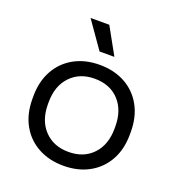

<svg xmlns="http://www.w3.org/2000/svg" viewBox="-130 -806 854 925"><g transform="rotate(20 297.0 -343.0)"><path d="M47 -238V-251Q47 -327 78.5 -384Q110 -441 166.5 -472Q223 -503 297 -503Q371 -503 427.5 -472Q484 -441 515.5 -384Q547 -327 547 -251V-238Q547 -161 515.5 -104.5Q484 -48 427.5 -17Q371 14 297 14Q223 14 166.5 -17Q110 -48 78.5 -104.5Q47 -161 47 -238ZM468 -240V-249Q468 -333 421.5 -382.5Q375 -432 297 -432Q220 -432 173 -382.5Q126 -333 126 -249V-240Q126 -156 173 -106.5Q220 -57 297 -57Q375 -57 421.5 -106.5Q468 -156 468 -240ZM273 -563 177 -700H273L349 -563Z"/></g></svg>

Font: Space Grotesk Frontify
Style: Regular
Weight: 400
Designer: Florian Karsten
Version: Version 2.000